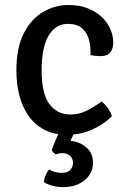

<svg xmlns="http://www.w3.org/2000/svg" viewBox="-20 -526 511 768"><path d="M342 -305.5Q343.5 -337.5 336.2 -366Q329 -394.5 308.8 -412.5Q288.5 -430.5 251 -430.5Q202.5 -430.5 174.5 -383.5Q146.5 -336.5 146.5 -243.5Q146.5 -152.5 177.2 -110.2Q208 -68 262.5 -68Q297.5 -68 328.2 -84Q359 -100 385.5 -119.5Q398.5 -111.5 411 -94.2Q423.5 -77 427.5 -60.5Q393.5 -27.5 347.5 -7.2Q301.5 13 248 13Q194.5 13 156 -7.8Q117.5 -28.5 93 -64.2Q68.5 -100 57 -146.2Q45.5 -192.5 45.5 -243.5Q45.5 -335.5 75.5 -393.5Q105.5 -451.5 153.2 -478.8Q201 -506 253.5 -506Q299.5 -506 333.2 -492Q367 -478 389.2 -456Q411.5 -434 422.2 -407.8Q433 -381.5 433 -356.5Q433 -332 421.5 -316.8Q410 -301.5 383 -301.5Q371.5 -301.5 362 -302.5Q352.5 -303.5 342 -305.5ZM187 74Q193 57 203.2 33Q213.5 9 222 -6H284Q279 1 272.5 14.8Q266 28.5 262 37.5Q299.5 41 325.8 64Q352 87 352 125Q352 167.5 318.2 195Q284.5 222.5 233.5 222.5Q210.5 222.5 189.2 216.8Q168 211 155.5 202.5Q156.5 188.5 162.2 175.2Q168 162 176 152Q185.5 157.5 199 161.5Q212.5 165.5 226 165.5Q250 165.5 261 153.8Q272 142 272 126Q272 109.5 261 98Q250 86.5 228 86.5Q222 86.5 216 87.8Q210 89 204.5 91.5Q191.5 85.5 187 74Z"/></svg>

Font: Signika Negative
Style: Regular
Weight: 400
Designer: Anna Giedry
Foundry: Anna Giedry
Version: Version 2.001